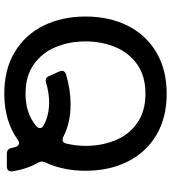

<svg xmlns="http://www.w3.org/2000/svg" viewBox="29 -814 797 895"><g transform="rotate(90 427.5 -366.5)"><path d="M756 0H696Q674 0 670 -22L665 -41Q659 -57 647 -57Q640 -57 632 -51Q544 12 417 12Q303 12 222 -37Q141 -86 99 -172Q57 -258 57 -367Q57 -476 99 -561.5Q141 -647 222.5 -696Q304 -745 417 -745Q530 -745 611 -696Q692 -647 734 -561.5Q776 -476 776 -367Q776 -262 737 -179Q733 -167 733 -163Q733 -158 737 -148Q767 -97 779 -26Q780 -13 774 -6.5Q768 0 756 0ZM568 -137Q577 -145 577 -154Q577 -165 565 -171Q518 -197 457 -197Q414 -197 366 -183Q358 -181 355 -181Q341 -181 335 -196L313 -245Q310 -251 310 -257Q310 -270 327 -276Q399 -297 466 -297Q553 -297 618 -263Q626 -260 632 -260Q645 -260 649 -276Q660 -322 660 -367Q660 -441 634.5 -504.5Q609 -568 554 -607Q499 -646 417 -646Q334 -646 279.5 -607Q225 -568 199 -504.5Q173 -441 173 -367Q173 -292 199 -228.5Q225 -165 279.5 -126Q334 -87 417 -87Q508 -87 568 -137Z"/></g></svg>

Font: Shippori Gochic B2 Bold
Style: Regular
Weight: 700
Designer: FONTDASU
Foundry: FONTDASU / Google Inc. / but / Adobe
Version: Version 1.130